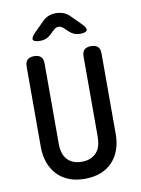

<svg xmlns="http://www.w3.org/2000/svg" viewBox="-102 -1018 804 1096"><g transform="rotate(-10 300.0 -470.0)"><path d="M83 -678Q83 -705 96 -717.5Q109 -730 135 -730Q161 -730 174 -717.5Q187 -705 187 -678V-213Q187 -185 193.5 -162.5Q200 -140 214 -123.5Q228 -107 249.5 -98Q271 -89 300 -89Q329 -89 350.5 -98.5Q372 -108 386 -124Q400 -140 406.5 -163Q413 -186 413 -213V-678Q413 -705 426 -717.5Q439 -730 465 -730Q491 -730 504 -717.5Q517 -705 517 -678V-213Q517 -162 502.5 -121Q488 -80 460 -50.5Q432 -21 391.5 -5.5Q351 10 300 10Q248 10 208 -6Q168 -22 140.5 -51Q113 -80 98 -121.5Q83 -163 83 -213ZM187 -810Q150 -810 144.5 -823Q139 -836 165 -862L219 -916Q236 -934 256 -942Q276 -950 300 -950Q324 -950 344.5 -942Q365 -934 382 -916L437 -861Q462 -836 456.5 -823Q451 -810 416 -810Q397 -810 382 -816.5Q367 -823 354 -835L331 -857Q316 -871 300.5 -871Q285 -871 270 -856L249 -836Q236 -823 220.5 -816.5Q205 -810 187 -810Z"/></g></svg>

Font: Maple Mono NL Medium
Style: Regular
Weight: 500
Monospace: yes
Designer: subframe7536
Version: Version 7.000